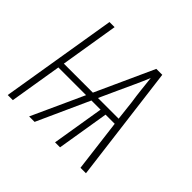

<svg xmlns="http://www.w3.org/2000/svg" viewBox="-171 -938 1142 1142"><g transform="rotate(45 400.0 -367.5)"><path d="M25 0 146 -735H189L129 -368H373L540 -735H590L683 0H637L596 -329H519L465 0H423L477 -329H400L251 0H205L355 -329H122L68 0ZM591 -367 577 -490Q570 -536 565 -581.5Q560 -627 555 -673Q536 -627 515 -581.5Q494 -536 473 -490L417 -367Z"/></g></svg>

Font: Iosevka Aile Extralight
Style: Italic
Weight: 200
Italic angle: -9°
Designer: Belleve Invis
Foundry: Belleve Invis
Version: Version 31.1.0; ttfautohint (v1.8.4)